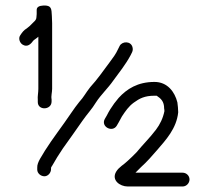

<svg xmlns="http://www.w3.org/2000/svg" viewBox="-20 -692 757 696"><path d="M165 -79V-84C165.7 -86 167 -88.3 169 -91C181.6 -113 192.2 -130.9 208 -154C227.6 -180.6 258.1 -224.8 278 -253C296.8 -280.1 312.9 -295.9 328 -321C345 -347.7 372 -372.9 390 -399C412.7 -430.2 434.7 -457 453 -491L459 -503C461.7 -509 462 -515.3 460 -522C453.5 -543.6 423.5 -543 414 -526L408 -514C399.8 -495.9 389.3 -482.1 378 -467C355.4 -436.9 333.4 -404.6 307 -376C291.3 -356.4 284.1 -340.5 267 -322C258.3 -311.3 248.3 -297.7 237 -281C208.5 -238.3 169.3 -188.1 143 -146C134.2 -129.4 113.6 -104.2 115 -84V-77C115 -63.8 127.8 -53 141 -53C154.2 -53 165 -65.8 165 -79ZM575 -299C575.7 -295.7 576 -292.3 576 -289C570.8 -263 559.6 -240.7 545.5 -222C523.7 -193 498 -168.1 475 -140L459 -124C453 -118.7 447.7 -113.7 443 -109C429.3 -95.3 411.1 -86.7 401 -69.5C383.1 -39.1 414.4 -16 443 -16H642C655.5 -16 667 -27.9 667 -41.5C667 -55.1 655.5 -66 642 -66H471L492 -87C511.4 -104.2 532.7 -128.3 550 -148.5C580.6 -184.2 620.1 -226 626 -285C626 -298.2 624.4 -308.6 623 -321C613.5 -359 586.9 -395 540 -395C479.1 -395 439.6 -369.5 410 -337L394 -317C383.5 -302.6 375.4 -289.8 367 -273L360 -261C344.3 -232.8 387.1 -210.5 403 -236L410 -248C414 -254.7 418 -262 422 -270C434.8 -289.2 446.2 -306.3 465 -320C485.8 -335.1 504.1 -345 540 -345H548C563.7 -334.6 575 -323.9 575 -299ZM117 -330V-322C117 -290.5 167 -292.5 167 -324V-332C164.6 -343.9 169 -357.1 169 -370V-608C169 -615.3 168.7 -624 168 -634C166.5 -659.6 167.7 -673.2 137.5 -672C121.2 -671.3 113 -666 113 -656V-641C113 -637 112.7 -633 112 -629C112 -623 107.7 -616.7 103 -613L88 -598C84 -594.7 80.3 -591.7 77 -589C66.4 -582.8 60.5 -574.8 54 -565C45 -553 51.9 -536.7 61.5 -530.5C78.8 -519.3 92.2 -532.4 100 -544C105.4 -549.4 113.2 -553.2 119 -559V-370C119 -354.9 115.7 -343.1 117 -330Z"/></svg>

Font: HoneyBee
Style: Book
Weight: 300
Foundry: Cannot Into Space Fonts
Version: Version 0.89